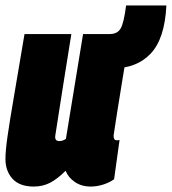

<svg xmlns="http://www.w3.org/2000/svg" viewBox="-23 -675 631 705"><path d="M101 10Q49 10 23 -18.5Q-3 -47 -3 -91Q-3 -121 4.5 -173.5Q12 -226 27.5 -316.5Q43 -407 67 -550H239Q223 -449 207.5 -353Q192 -257 180 -177Q177 -157 195 -157Q207 -157 219 -165L282 -550H454Q436 -442 425 -373Q414 -304 407.5 -264.5Q401 -225 398.5 -206.5Q396 -188 395 -183Q394 -178 394 -177Q394 -160 405 -160Q407 -160 410 -160Q413 -160 416 -161L396 -17Q380 -5 356.5 2.5Q333 10 310 10Q276 10 251.5 -7Q227 -24 218 -48Q188 -18 161 -4Q134 10 101 10ZM369 -424 367 -550H380Q408 -550 420 -570.5Q432 -591 440 -655H588Q582 -533 530.5 -478.5Q479 -424 392 -424Z"/></svg>

Font: Georama Condensed Black
Style: Italic
Weight: 900
Width: 3
Italic angle: -9°
Designer: Jean-Baptiste Levee
Foundry: Production Type
Version: Version 1.000